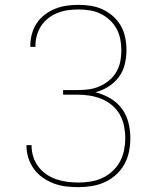

<svg xmlns="http://www.w3.org/2000/svg" viewBox="-20 -763 640 791"><path d="M303 8Q277 8 251.5 5Q226 2 202 -7Q178 -16 156.5 -31Q135 -46 120 -66.5Q105 -87 97 -112Q89 -137 89 -163V-165H110V-163Q110 -140 117 -117.5Q124 -95 138 -76.5Q152 -58 171 -45Q190 -32 212 -24.5Q234 -17 257 -14Q280 -11 303 -11Q328 -11 353 -15Q378 -19 401 -29.5Q424 -40 443 -57.5Q462 -75 474 -97Q486 -119 491 -144Q496 -169 496 -194Q496 -219 491 -244Q486 -269 473.5 -291Q461 -313 441.5 -329.5Q422 -346 398.5 -355.5Q375 -365 350 -369Q325 -373 300 -373H240V-392H300Q323 -392 346 -395Q369 -398 390.5 -407.5Q412 -417 430 -432Q448 -447 459.5 -467Q471 -487 475.5 -509.5Q480 -532 480 -556Q480 -579 475.5 -602Q471 -625 460 -645Q449 -665 431.5 -681Q414 -697 393 -707Q372 -717 349 -720.5Q326 -724 303 -724Q281 -724 259.5 -721Q238 -718 217.5 -710Q197 -702 179.5 -688.5Q162 -675 150 -657Q138 -639 132 -617.5Q126 -596 126 -575V-570H105V-575Q105 -600 111.5 -623.5Q118 -647 131.5 -667.5Q145 -688 165 -703Q185 -718 207.5 -727Q230 -736 254.5 -739.5Q279 -743 303 -743Q329 -743 354.5 -739Q380 -735 403.5 -724Q427 -713 446.5 -695.5Q466 -678 478.5 -655.5Q491 -633 496 -607.5Q501 -582 501 -556Q501 -527 494 -498Q487 -469 469.5 -445.5Q452 -422 426.5 -406Q401 -390 373 -383Q405 -375 433.5 -358.5Q462 -342 481.5 -316Q501 -290 509 -258Q517 -226 517 -194Q517 -166 511.5 -138.5Q506 -111 492.5 -86.5Q479 -62 458 -43Q437 -24 411.5 -12.5Q386 -1 358.5 3.5Q331 8 303 8Z"/></svg>

Font: Iosevka Thin Extended
Style: Regular
Weight: 100
Width: 7
Monospace: yes
Designer: Belleve Invis
Foundry: Belleve Invis
Version: Version 32.5.0; ttfautohint (v1.8.4)